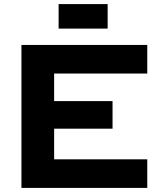

<svg xmlns="http://www.w3.org/2000/svg" viewBox="-20 -920 786 940"><path d="M85 -700H701V-560H245V-425H531V-290H245V-140H701V0H85ZM267 -780V-900H507V-780Z"/></svg>

Font: Copperplate Sans CC
Style: Bold
Weight: 700
Designer: indestructible type*
Foundry: Cowboy Collective
Version: Version 1.000